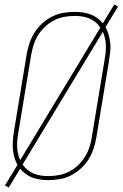

<svg xmlns="http://www.w3.org/2000/svg" viewBox="-20 -796 547 857"><path d="M19 41 2 32 58 -60Q49 -76 44 -94Q39 -112 37.5 -131Q36 -150 37.5 -169.5Q39 -189 42 -208L99 -553Q103 -578 111.5 -603Q120 -628 134 -650.5Q148 -673 168.5 -691.5Q189 -710 212.5 -722Q236 -734 262 -738.5Q288 -743 313 -743Q331 -743 349 -740.5Q367 -738 383.5 -732Q400 -726 414 -715.5Q428 -705 439 -692L490 -776L507 -767L451 -675Q460 -659 465 -641Q470 -623 472 -604Q474 -585 472 -565.5Q470 -546 467 -527L410 -182Q406 -157 397.5 -132Q389 -107 375 -84.5Q361 -62 340.5 -43.5Q320 -25 296.5 -13Q273 -1 247 3.5Q221 8 196 8Q178 8 160 5.5Q142 3 125.5 -3Q109 -9 95 -19.5Q81 -30 70 -43ZM70 -81 428 -673Q419 -687 406.5 -697Q394 -707 379 -713.5Q364 -720 347 -722.5Q330 -725 312 -725Q290 -725 266 -720.5Q242 -716 221 -705Q200 -694 181.5 -677Q163 -660 150 -639Q137 -618 130 -595.5Q123 -573 119 -550L62 -205Q59 -189 57.5 -173Q56 -157 56.5 -141Q57 -125 60.5 -110Q64 -95 70 -81ZM197 -10Q219 -10 243 -14.5Q267 -19 288.5 -30Q310 -41 328 -58Q346 -75 359 -96Q372 -117 379.5 -139.5Q387 -162 390 -185L447 -530Q450 -546 451.5 -562Q453 -578 452.5 -594Q452 -610 448.5 -625Q445 -640 439 -654L81 -62Q90 -48 102.5 -38Q115 -28 130 -21.5Q145 -15 162 -12.5Q179 -10 197 -10Z"/></svg>

Font: Iosevka Curly Thin
Style: Italic
Weight: 100
Italic angle: -9°
Monospace: yes
Designer: Belleve Invis
Foundry: Belleve Invis
Version: Version 22.1.2; ttfautohint (v1.8.4)